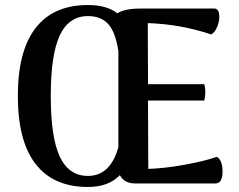

<svg xmlns="http://www.w3.org/2000/svg" viewBox="-20 -730 951 764"><path d="M843 -106Q866 -92 865.5 -46Q865 0 837 0H519Q474 0 457 -33Q412 14 330 14Q193 14 122 -77Q51 -168 51 -348Q51 -528 122 -619Q193 -710 330 -710Q405 -710 447 -677Q476 -696 539 -696H833Q849 -696 852 -673Q855 -650 845 -625Q835 -600 820 -593Q698 -634 568 -638L569 -395H793Q801 -366 793 -330H569L570 -58Q635 -60 715 -74.5Q795 -89 843 -106ZM330 -30Q419 -30 451 -144V-527Q439 -604 410 -635Q381 -666 330 -666Q254 -666 218 -589.5Q182 -513 182 -348Q182 -183 218 -106.5Q254 -30 330 -30Z"/></svg>

Font: Arima Koshi Semi Bold
Style: Regular
Weight: 600
Designer: Joana Correia and Natanael Gama
Foundry: NDISCOVER
Version: Version 1.019;PS 001.019;hotconv 1.0.88;makeotf.lib2.5.64775